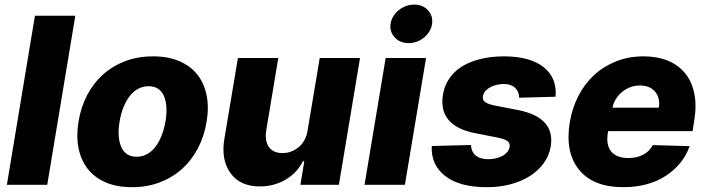

<svg xmlns="http://www.w3.org/2000/svg" viewBox="-20 -795 3040 826"><path d="M304 -727.3 183.2 0H9.6L130.3 -727.3Z M317.8 -272Q328.1 -334.2 354.9 -385.7Q381.7 -437.1 423.1 -474.3Q464.5 -511.4 519 -532Q573.5 -552.6 638.8 -552.6Q703.1 -552.6 751.1 -532.1Q799 -511.7 828.7 -474.4Q858.3 -437.1 868.8 -385.1Q879.3 -333.1 868.6 -269.9Q858.3 -208.1 831.1 -156.4Q804 -104.8 762.6 -67.8Q721.2 -30.9 666.9 -10.3Q612.6 10.3 547.6 10.3Q483.3 10.3 435.4 -10.1Q387.4 -30.5 358 -67.8Q328.5 -105.1 318 -157.1Q307.5 -209.2 317.8 -272ZM501.8 -162.3Q520.6 -120.7 567.1 -120.7Q587 -120.7 603.2 -127.5Q619.3 -134.2 632.3 -145.8Q645.2 -157.3 655.2 -172.6Q665.1 -187.9 672.4 -204.9Q679.7 -221.9 684.5 -239.5Q689.3 -257.1 692.1 -273.4Q703.1 -341.3 685 -382.5Q666.5 -424 619.3 -424Q599.8 -424 583.6 -417.3Q567.5 -410.5 554.3 -399Q541.2 -387.4 531.1 -372.2Q521 -356.9 513.7 -339.8Q506.4 -322.8 501.6 -305Q496.8 -287.3 494.3 -271Q483.3 -204.5 501.8 -162.3Z M945.3 -197.8 1003.6 -545.5H1177.2L1125 -231.9Q1121.8 -209.5 1125 -191.9Q1128.2 -174.4 1137.3 -161.9Q1146.3 -149.5 1161 -142.9Q1175.8 -136.4 1195.7 -136.4Q1234 -136.4 1265.3 -162.3Q1296.2 -187.9 1303.6 -235.4L1355.5 -545.5H1528.8L1437.9 0H1272.4L1289.1 -101.6H1283.4Q1270.2 -75.3 1250.5 -55Q1230.8 -34.8 1206.7 -21Q1182.5 -7.1 1155 0Q1127.5 7.1 1098.7 7.1Q1056.5 7.1 1024.9 -6.7Q993.3 -20.6 972.3 -49.4Q930 -107.2 945.3 -197.8Z M1639.2 -545.5H1812.9L1721.9 0H1548.3ZM1660.2 -692.5Q1663 -710.2 1672.6 -725.5Q1682.2 -740.8 1696 -751.8Q1709.9 -762.8 1726.9 -769Q1744 -775.2 1761.4 -775.2Q1798.7 -775.2 1821 -751.1Q1843.4 -726.9 1838.8 -692.5Q1836.3 -674.4 1826.9 -659.3Q1817.5 -644.2 1803.6 -633Q1789.8 -621.8 1772.9 -615.6Q1756 -609.4 1738.3 -609.4Q1701.3 -609.4 1678.3 -633.9Q1655.5 -658.4 1660.2 -692.5Z M1837.4 -166.9 2006.4 -171.2Q2007.1 -154.5 2013.1 -142.8Q2019.2 -131 2029.3 -123.8Q2039.4 -116.5 2052.9 -113.3Q2066.4 -110.1 2082 -110.1Q2094.8 -110.1 2109.7 -113.1Q2124.6 -116.1 2138 -122.5Q2151.3 -128.9 2160.9 -139.4Q2170.5 -149.9 2172.6 -164.8Q2174.7 -179.7 2162.5 -188.6Q2150.2 -197.4 2117.2 -203.8L2024.9 -221.9Q1944.2 -237.6 1909.4 -279.5Q1874.6 -321.4 1885.7 -388.1Q1891 -419.4 1904.7 -443.7Q1918.3 -468 1937.9 -486.3Q1957.4 -504.6 1981.9 -517.2Q2006.4 -529.8 2033.6 -537.6Q2060.7 -545.5 2089.5 -549Q2118.3 -552.6 2146 -552.6Q2260.7 -552.6 2318.9 -506Q2377.1 -459.5 2370 -378.9L2213.4 -374.6Q2213.4 -401.3 2195.8 -417.4Q2178.3 -433.6 2147 -433.6Q2134.6 -433.6 2119.9 -430.6Q2105.1 -427.6 2092 -421.2Q2078.8 -414.8 2069.2 -404.7Q2059.7 -394.5 2057.5 -380Q2056.5 -373.6 2057.9 -368.1Q2059.3 -362.6 2064.8 -357.8Q2070.3 -353 2080.6 -348.9Q2090.9 -344.8 2107.2 -341.3L2209.5 -321.4Q2369 -289.4 2349.4 -165.5Q2342.7 -125 2318.9 -92.5Q2295.1 -60 2258.7 -37.1Q2222.3 -14.2 2175.4 -2Q2128.6 10.3 2075.3 10.3Q1956 10.3 1894.5 -38.4Q1833.5 -86.6 1837.4 -166.9Z M2431.5 -270.6Q2441.8 -331.3 2468.6 -383Q2495.4 -434.7 2536.2 -472.3Q2577.1 -509.9 2630.9 -531.2Q2684.7 -552.6 2748.9 -552.6Q2806.8 -552.6 2852.3 -534.3Q2897.7 -516 2926.8 -480.6Q2956 -445.3 2966.8 -393.3Q2977.6 -341.3 2966.3 -274.1L2959.5 -230.8H2596.2L2595.2 -224.4Q2586.3 -171.2 2609.4 -143.1Q2632.5 -115.1 2684.7 -115.1Q2719.1 -115.1 2746.4 -129.1Q2773.8 -143.1 2788.7 -170.8L2947.1 -166.2Q2918 -85.9 2843.4 -38Q2768.5 10.3 2660.5 10.3Q2532.3 10.3 2470.9 -65Q2409.8 -140.3 2431.5 -270.6ZM2614.7 -331.7H2814.3Q2821 -373.6 2798.3 -400.6Q2775.6 -427.2 2733 -427.2Q2711.6 -427.2 2692.3 -420.1Q2672.9 -413 2657.1 -400.2Q2641.3 -387.4 2630.3 -370Q2619.3 -352.6 2614.7 -331.7Z"/></svg>

Font: Inter P Extra Bold
Style: Italic
Weight: 800
Italic angle: 9.39999°
Designer: Rasmus Andersson
Foundry: rsms
Version: Version 3.018;git-588b23468